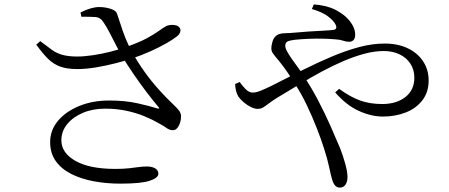

<svg xmlns="http://www.w3.org/2000/svg" viewBox="-20 -799 2040 873"><path d="M527 36Q465 36 407.5 25.5Q350 15 305 -7.5Q260 -30 234 -66Q208 -102 208 -153Q208 -207 243.5 -249.5Q279 -292 340 -317Q401 -342 477 -342Q548 -342 604.5 -329.5Q661 -317 695 -306Q710 -303 700 -313Q673 -345 645 -382Q617 -419 589.5 -459Q562 -499 536 -541Q520 -569 505.5 -597.5Q491 -626 477 -653Q463 -680 449 -700Q436 -720 414.5 -721.5Q393 -723 350 -723L346 -742Q371 -755 392.5 -761Q414 -767 430 -767Q458 -767 483 -759Q508 -751 512 -737Q521 -712 529.5 -684.5Q538 -657 550.5 -625.5Q563 -594 583 -558Q607 -515 637 -473Q667 -431 701 -393Q735 -355 770 -322Q788 -305 795 -295Q802 -285 803 -273Q804 -259 799.5 -243.5Q795 -228 786.5 -217.5Q778 -207 767 -207Q751 -207 738 -216.5Q725 -226 703 -238Q674 -255 636.5 -270.5Q599 -286 554 -295.5Q509 -305 458 -305Q402 -305 357 -286Q312 -267 285.5 -234.5Q259 -202 259 -161Q259 -104 323 -67.5Q387 -31 504 -31Q542 -31 567.5 -34Q593 -37 611.5 -39.5Q630 -42 648 -42Q671 -42 685.5 -33.5Q700 -25 700 -9Q700 10 660.5 23Q621 36 527 36ZM332 -485Q284 -485 253 -496.5Q222 -508 197.5 -532.5Q173 -557 145 -596L163 -612Q194 -588 216.5 -572Q239 -556 266 -549Q293 -542 332 -542Q363 -542 403 -548Q443 -554 482.5 -564Q522 -574 552 -585Q613 -606 648.5 -625.5Q684 -645 703 -659Q722 -673 737 -681Q752 -687 770 -685.5Q788 -684 796 -674Q803 -665 799.5 -654Q796 -643 785 -634Q769 -621 737 -602.5Q705 -584 663.5 -565.5Q622 -547 577 -532Q547 -522 504 -511Q461 -500 416 -492.5Q371 -485 332 -485Z M1525 54Q1513 54 1504.5 45.5Q1496 37 1490 17Q1485 1 1477 -37.5Q1469 -76 1453 -125Q1440 -166 1420.5 -216Q1401 -266 1375.5 -320Q1350 -374 1316 -425Q1293 -463 1276.5 -485.5Q1260 -508 1246 -525Q1232 -541 1220.5 -557Q1209 -573 1217 -602Q1221 -621 1230 -631Q1239 -641 1251 -644.5Q1263 -648 1276 -648Q1289 -648 1300 -649Q1342 -653 1381 -655.5Q1420 -658 1450 -659.5Q1480 -661 1495 -663Q1516 -665 1506 -687Q1497 -705 1471.5 -724.5Q1446 -744 1398 -758L1407 -779Q1468 -774 1505 -754.5Q1542 -735 1562 -713Q1577 -697 1586 -678.5Q1595 -660 1595 -642Q1595 -625 1587.5 -617Q1580 -609 1567 -609Q1554 -609 1540 -614Q1526 -619 1506 -620Q1486 -622 1453 -623Q1420 -624 1384 -622.5Q1348 -621 1319 -618Q1296 -615 1286.5 -610Q1277 -605 1277 -590Q1277 -578 1291.5 -554.5Q1306 -531 1326 -504.5Q1346 -478 1360 -455Q1397 -399 1427 -341.5Q1457 -284 1481.5 -229Q1506 -174 1526 -126Q1539 -93 1549.5 -55.5Q1560 -18 1560 6Q1560 27 1551 40.5Q1542 54 1525 54ZM1721 -269Q1668 -269 1611 -295Q1554 -321 1504 -379L1522 -395Q1573 -358 1617.5 -342Q1662 -326 1718 -326Q1783 -326 1823.5 -358Q1864 -390 1864 -446Q1864 -482 1846 -509.5Q1828 -537 1796.5 -552Q1765 -567 1725 -567Q1683 -567 1636.5 -554.5Q1590 -542 1541 -521Q1492 -500 1442 -473Q1392 -446 1341.5 -415.5Q1291 -385 1241 -355Q1217 -340 1202 -328.5Q1187 -317 1176.5 -310.5Q1166 -304 1151 -304Q1138 -304 1120.5 -312.5Q1103 -321 1087.5 -334.5Q1072 -348 1063 -361Q1056 -374 1053 -387Q1050 -400 1049 -417L1070 -426Q1081 -410 1096.5 -394Q1112 -378 1129 -378Q1145 -378 1166.5 -387Q1188 -396 1215 -409Q1287 -446 1355 -480Q1423 -514 1488 -541.5Q1553 -569 1613 -585Q1673 -601 1729 -601Q1789 -601 1834 -579.5Q1879 -558 1904 -520Q1929 -482 1929 -433Q1929 -380 1900.5 -343Q1872 -306 1824.5 -287.5Q1777 -269 1721 -269Z"/></svg>

Font: Noto Serif KR
Style: Regular
Weight: 400
Designer: Ryoko NISHIZUKA  (kana & ideographs); Frank Grießhammer (Latin, Greek & Cyrillic); Wenlong ZHANG  (bopomofo); Sandoll Co
Foundry: Adobe
Version: Version 2.003-H1;hotconv 1.1.1;makeotfexe 2.6.0